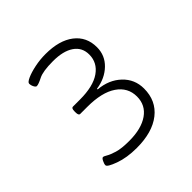

<svg xmlns="http://www.w3.org/2000/svg" viewBox="-122 -861 614 614"><g transform="rotate(-45 185.0 -553.5)"><path d="M160 -344Q116 -344 83 -356Q50 -368 50 -376Q50 -382 54.5 -391Q59 -400 63 -400Q67 -400 76 -394.5Q85 -389 104.5 -383Q124 -377 159 -377Q214 -377 245.5 -399Q277 -421 277 -460Q277 -501 242 -525Q207 -549 141 -549H109Q102 -549 102 -563V-568Q102 -582 109 -582H141Q201 -582 232.5 -604Q264 -626 264 -663Q264 -695 238.5 -712.5Q213 -730 167 -730Q121 -730 101.5 -720Q82 -710 74 -710Q70 -710 66 -717.5Q62 -725 62 -733Q62 -739 77.5 -746Q93 -753 117 -758Q141 -763 166 -763Q228 -763 263 -736Q298 -709 298 -662Q298 -625 271.5 -599.5Q245 -574 204 -568V-565Q251 -561 281 -532.5Q311 -504 311 -462Q311 -407 271 -375.5Q231 -344 160 -344Z"/></g></svg>

Font: Asap Expanded Thin
Style: Regular
Weight: 100
Width: 7
Designer: Pablo Cosgaya
Foundry: Omnibus-Type
Version: Version 3.001; ttfautohint (v1.8.4.7-5d5b)